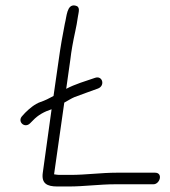

<svg xmlns="http://www.w3.org/2000/svg" viewBox="-20 -676 616 696"><path d="M188 0H230C284 0 342 -8 397 -8H536C560 -8 572 -50 542 -50H403C348 -50 290 -42 236 -42H194C190 -42 184 -43 177 -44H176L213 -304C224 -310 240 -320 250 -324C278 -334 306 -345 335 -355C362 -365 352 -403 325 -394C290 -382 252 -371 220 -354L235 -460C237 -476 239 -492 242 -508C248 -544 258 -581 262 -613C265 -634 273 -652 252 -656C222 -661 222 -616 215 -590C207 -550 199 -504 193 -460L174 -328C157 -319 144 -312 126 -306C106 -299 86 -282 71 -267L61 -256C41 -236 69 -209 89 -229L100 -240C118 -259 140 -271 167 -280L135 -49C130 -11 150 0 188 0Z"/></svg>

Font: PolanStronk
Style: Ita
Weight: 500
Version: Version 1.0